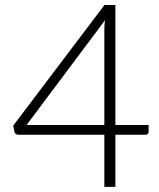

<svg xmlns="http://www.w3.org/2000/svg" viewBox="-20 -728 620 748"><path d="M429.5 -241H559V-215Q559 -209.5 555.8 -206.2Q552.5 -203 545.5 -203H429.5V0H386.5V-203H53Q45.5 -203 41.5 -206.2Q37.5 -209.5 36 -215L31.5 -238.5L387 -708.5H429.5ZM386.5 -611.5Q386.5 -620 387 -629.5Q387.5 -639 389 -649L83.5 -241H386.5Z"/></svg>

Font: Lato TR Light
Style: Regular
Weight: 300
Designer: Lukasz Dziedzic
Foundry: Lukasz Dziedzic
Version: Version 1.104 2013